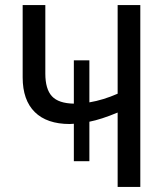

<svg xmlns="http://www.w3.org/2000/svg" viewBox="-20 -734 640 754"><path d="M531 -714V0H442V-292Q377 -265 331 -256V-101H270V-248L254 -247Q164 -247 116.5 -294Q69 -341 69 -430V-714H158V-445Q158 -384 184 -356Q210 -328 270 -327V-497H331V-332Q385 -341 442 -366V-714Z"/></svg>

Font: Noto Sans Mono UI
Style: Regular
Weight: 400
Monospace: yes
Designer: Monotype Design team
Foundry: Monotype Imaging Inc.
Version: Version 1.000